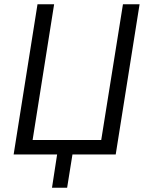

<svg xmlns="http://www.w3.org/2000/svg" viewBox="-20 -725 684 901"><path d="M224 156 248 0H44L156 -705H234L133 -68H455L557 -705H635L523 0H320L295 156Z"/></svg>

Font: Nunito Sans 10pt Condensed
Style: Italic
Weight: 400
Width: 3
Italic angle: -9°
Designer: Vernon Adams
Foundry: Vernon Adams
Version: Version 3.101;gftools[0.9.27]